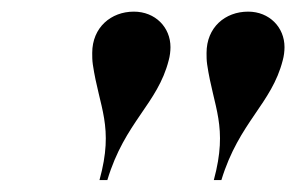

<svg xmlns="http://www.w3.org/2000/svg" viewBox="-20 -780 509 330"><path d="M466 -676.5C468 -683.5 469 -692 469 -699C469 -733 443 -760 406.5 -760C367 -760 335 -733 335 -689C335 -683 335 -676.5 336 -669.5C347 -594.5 372.5 -563 347.5 -470.5H360.5C391 -570.5 447 -601.5 466 -676.5ZM270 -676.5C272 -683.5 273 -692 273 -699C273 -733 247 -760 210 -760C171 -760 138.5 -733 138.5 -689C138.5 -683 138.5 -676.5 139.5 -669.5C150.5 -594.5 176.5 -563 151 -470.5H164.5C194.5 -570.5 251 -601.5 270 -676.5Z"/></svg>

Font: Bodoni* 16pt Medium
Style: Italic
Weight: 500
Italic angle: -13°
Version: Version 2.3